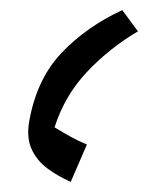

<svg xmlns="http://www.w3.org/2000/svg" viewBox="-20 -690 293 380"><path d="M222 -670 253 -628Q197 -595 152.5 -548Q108 -501 88 -438Q106 -427 120.5 -419Q135 -411 152 -404L120 -330Q95 -341 74 -356.5Q53 -372 42.5 -395Q32 -418 38 -451Q53 -534 102 -585.5Q151 -637 222 -670Z"/></svg>

Font: Noto Sans Arabic Med
Style: Regular
Weight: 500
Designer: Monotype Design Team, Nadine Chahine, Nizar Qandah and Khaled Hosny
Foundry: Monotype Imaging Inc.
Version: Version 2.012; ttfautohint (v1.8.4.7-5d5b)